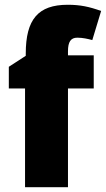

<svg xmlns="http://www.w3.org/2000/svg" viewBox="-20 -785 444 805"><path d="M373 -414V-553H265V-570C265 -610 277 -627 304 -627C327 -627 348 -622 367 -617L404 -739C354 -757 316 -765 264 -765C140 -765 88 -704 88 -560V-551L17 -505V-414H85V0H265V-414Z"/></svg>

Font: Noto Sans Georgian SemiCondensed Black
Style: Regular
Weight: 900
Width: 4
Designer: Monotype Design Team, Akaki Razmadze
Foundry: Google LLC
Version: Version 2.005